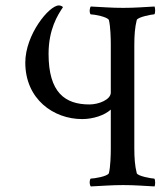

<svg xmlns="http://www.w3.org/2000/svg" viewBox="-20 -670 589 693"><path d="M379.9 -510.7V-335.9C379.9 -310.5 336.9 -293 302.7 -293C214.8 -293 155.3 -335.9 155.3 -475.6C155.3 -564.5 188.5 -616.2 207 -643.6C207 -646.5 199.2 -650.4 192.4 -650.4C157.2 -650.4 71.3 -544.9 71.3 -444.3C71.3 -311.5 173.8 -240.2 276.4 -240.2C316.4 -240.2 357.4 -253.9 379.9 -274.4V-131.8C379.9 -114.3 378.9 -67.4 373 -44.9C368.2 -33.2 319.3 -25.4 307.6 -25.4C305.7 -25.4 303.7 -17.6 303.7 -11.7C303.7 -5.9 305.7 1 307.6 2.9C352.5 1 379.9 -2 424.8 -2C467.8 -2 499 1 538.1 2.9C539.1 0 540 -5.9 540 -10.7C540 -16.6 539.1 -25.4 536.1 -25.4C528.3 -25.4 476.6 -34.2 473.6 -44.9C466.8 -71.3 464.8 -100.6 464.8 -135.7V-506.8C464.8 -542 466.8 -571.3 473.6 -597.7C476.6 -608.4 528.3 -618.2 536.1 -618.2C539.1 -618.2 540 -626 540 -631.8C540 -636.7 539.1 -643.6 538.1 -646.5C499 -644.5 467.8 -641.6 424.8 -641.6C379.9 -641.6 352.5 -644.5 307.6 -646.5C305.7 -644.5 303.7 -636.7 303.7 -630.9C303.7 -625 305.7 -618.2 307.6 -618.2C319.3 -618.2 368.2 -609.4 373 -597.7C378.9 -575.2 379.9 -528.3 379.9 -510.7Z"/></svg>

Font: Crimson
Style: Roman
Weight: 400
Version: Version 0.2